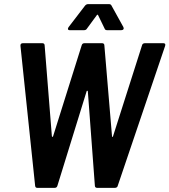

<svg xmlns="http://www.w3.org/2000/svg" viewBox="-20 -909 820 929"><path d="M455 -835 486 -771C488 -765 492 -763 498 -763H567C577 -763 581 -770 577 -778L520 -881C518 -886 514 -889 508 -889H406C400 -889 395 -886 391 -881L312 -778C306 -770 308 -763 317 -763H387C392 -763 398 -765 401 -771L448 -835C450 -839 453 -839 455 -835ZM667 -689 527 -250C526 -245 522 -245 522 -250L485 -689C485 -696 481 -700 474 -700H389C382 -700 377 -697 375 -689L237 -250C236 -245 232 -246 231 -250L196 -689C196 -696 192 -700 185 -700H91C83 -700 78 -696 79 -687L150 -10C151 -3 154 0 161 0H244C251 0 256 -3 258 -11L399 -467C400 -471 404 -471 405 -467L439 -11C439 -4 443 0 450 0H536C543 0 549 -4 550 -11L779 -687C782 -696 778 -700 770 -700H681C674 -700 668 -696 667 -689Z"/></svg>

Font: Barlow Semi Condensed SemiBold
Style: Italic
Weight: 600
Width: 4
Italic angle: -7°
Designer: Jeremy Tribby
Foundry: Tribby Type
Version: Version 1.422;hotconv 1.0.109;makeotfexe 2.5.65596